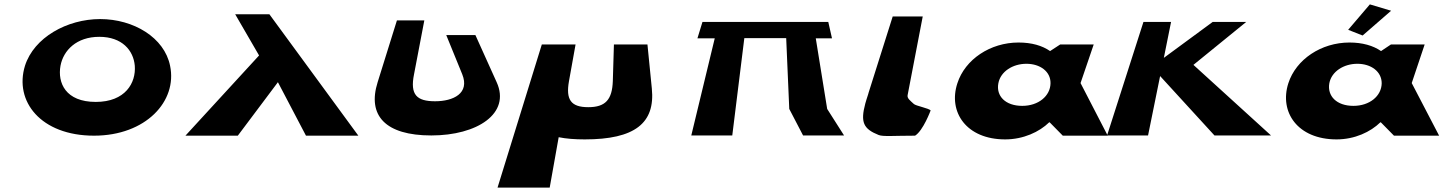

<svg xmlns="http://www.w3.org/2000/svg" viewBox="-20 -619 6604 876"><path d="M94 -319C44 -157 166 0 409 0C645 0 790 -157 756 -319C730 -448 589 -532 437 -532C286 -532 135 -448 94 -319ZM256 -319C269 -389 329 -451 433 -451C537 -451 589 -389 595 -319C601 -241 552 -154 417 -154C279 -154 242 -241 256 -319Z M1615 0 1209 -554H1053L1162 -366L826 0H1065L1248 -244L1376 0Z M2149 -459H2016L2089 -280C2124 -193 2048 -157 1965 -157C1882 -157 1850 -186 1869 -280L1916 -526H1791L1703 -244C1655 -92 1738 -1 1948 -1C2157 -1 2311 -101 2246 -244Z M2606 -416H2452L2250 237H2488L2529 7C2563 14 2603 17 2648 17C2876 17 2970 -57 2954 -215L2934 -416H2781L2776 -249C2773 -165 2743 -130 2664 -130C2584 -130 2561 -165 2576 -249Z M3376 -445H3567L3581 -122L3644 -1H3831L3754 -122L3702 -444H3776L3759 -519H3690H3564H3385H3259H3185L3162 -444H3241L3134 -1H3321Z M3942 -193V-192C3939 -182 3936 -173 3933 -164L3928 -147C3905 -61 3919 -31 3989 -3C4010 5 4057 0 4155 0C4192 -23 4226 -115 4226 -115C4219 -125 4157 -136 4149 -145C4133 -160 4118 -170 4121 -185L4190 -544H4053Z M4348 -239C4305 -108 4389 17 4566 17C4649 17 4722 -17 4767 -61H4769L4829 0H5034L4910 -240L4970 -416H4817L4771 -386C4735 -411 4687 -425 4627 -425C4498 -425 4383 -348 4348 -239ZM4535 -239C4545 -293 4601 -328 4663 -328C4725 -328 4774 -293 4773 -239C4772 -181 4718 -136 4644 -136C4567 -136 4524 -181 4535 -239Z M5779 -1 5425 -323 5666 -519H5513L5290 -355L5323 -519H5197L5031 -1H5218L5273 -272L5521 -1Z M6131 -483 6197 -457 6327 -570 6230 -599ZM6045 -239C6055 -293 6111 -328 6173 -328C6235 -328 6284 -293 6284 -239C6283 -181 6229 -136 6155 -136C6078 -136 6035 -181 6045 -239ZM5858 -239C5816 -108 5900 17 6078 17C6161 17 6233 -17 6278 -61H6280L6340 0H6546L6421 -240L6480 -416H6326L6281 -386C6245 -411 6196 -425 6137 -425C6008 -425 5893 -348 5858 -239Z"/></svg>

Font: Hussar Milosc
Style: Bold
Weight: 700
Foundry: Cannot Into Space Fonts
Version: Version 1.02